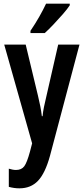

<svg xmlns="http://www.w3.org/2000/svg" viewBox="-20 -786 456 1046"><path d="M3 -543H120L187 -264Q194 -236 199.5 -207.5Q205 -179 208 -153H212Q214 -176 219.5 -203Q225 -230 233 -263L297 -543H413L252 64Q226 158 187 199Q148 240 86 240Q71 240 57 238Q43 236 28 232V133Q38 136 48 138Q58 140 67 140Q97 140 112 120Q127 100 143 41L155 -5ZM360 -757Q347 -737 323 -709.5Q299 -682 272.5 -654Q246 -626 224 -606H146V-618Q173 -658 194 -695Q215 -732 231 -766H360Z"/></svg>

Font: Noto Sans ExtraCondensed SemiBold
Style: Regular
Weight: 600
Width: 2
Designer: Monotype Design Team
Foundry: Monotype Imaging Inc.
Version: Version 2.013; ttfautohint (v1.8.4.7-5d5b)